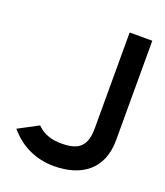

<svg xmlns="http://www.w3.org/2000/svg" viewBox="-114 -659 645 749"><g transform="rotate(20 208.5 -284.5)"><path d="M9 -76 18 -66C58 -22 119 11 195 11C310 11 390 -46 390 -167V-580H296V-183C296 -110 267 -82 196 -82C155 -81 122 -92 97 -115L92 -120Z"/></g></svg>

Font: Charger Pro
Style: ExBdNar
Weight: 400
Designer: Jasper
Foundry: Cannot Into Space Fonts
Version: Version 1.09